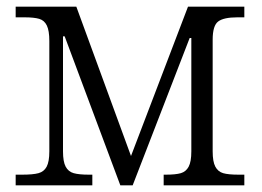

<svg xmlns="http://www.w3.org/2000/svg" viewBox="-20 -556 787 576"><path d="M27 -32H46Q79 -32 95.5 -36.5Q112 -41 120 -56Q128 -71 128 -102V-433Q128 -464 120.5 -479.5Q113 -495 97.5 -499.5Q82 -504 54 -504H27V-536H209L373 -88L544 -536H713V-504H692Q651 -504 634.5 -491.5Q618 -479 618 -437V-102Q618 -71 626 -56Q634 -41 649.5 -36.5Q665 -32 696 -32H713V0H471V-32H477Q507 -32 522.5 -36.5Q538 -41 546 -56Q554 -71 554 -102V-442H549L378 0H341L174 -447H169V-102Q169 -71 177 -56Q185 -41 201 -36.5Q217 -32 247 -32H257V0H27Z"/></svg>

Font: Noto Serif Light
Style: Regular
Weight: 300
Designer: Monotype Design Team
Foundry: Monotype Imaging Inc.
Version: Version 1.001